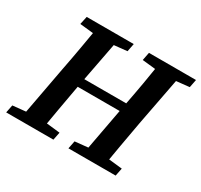

<svg xmlns="http://www.w3.org/2000/svg" viewBox="-130 -780 998 951"><g transform="rotate(30 369.0 -304.5)"><path d="M4 0 13 -45 141 -58H164L283 -45L274 0ZM78 0 138 -323Q152 -394 164.5 -466Q177 -538 189 -609H309L247 -285Q234 -214 221.5 -142.5Q209 -71 197 0ZM103 -563 113 -609H382L373 -563L250 -550H227ZM195 -287 199 -336H557L553 -287ZM360 0 369 -45 497 -58H520L639 -45L630 0ZM434 0 494 -323Q508 -394 520.5 -466Q533 -538 544 -609H665L603 -285Q590 -214 577.5 -142.5Q565 -71 553 0ZM460 -563 469 -609H738L729 -563L607 -550H583Z"/></g></svg>

Font: Lisu Bosa Black
Style: Italic
Weight: 900
Italic angle: -19°
Designer: David Morse, Annie Olsen, Victor Gaultney, Frank Grießhammer (Latin)
Foundry: SIL International
Version: Version 2.000